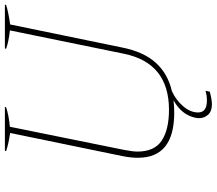

<svg xmlns="http://www.w3.org/2000/svg" viewBox="-72 -668 908 805"><g transform="rotate(-90 382.5 -266.0)"><path d="M765 -700 764 -695Q738 -686 682 -678L585 -207Q567 -118 521.5 -67.5Q476 -17 403 0Q365 17 339 47.5Q313 78 313 110Q313 147 363 147Q385 147 404 141L400 159Q367 168 347 168Q318 168 303.5 152Q289 136 289 113Q289 108 291 98Q303 41 364 7Q340 10 312 10Q123 10 123 -142Q123 -173 130 -207L227 -678Q179 -685 151 -695L152 -700H336L335 -695Q303 -684 253 -679L156 -200Q149 -163 149 -144Q149 -73 195 -42.5Q241 -12 324 -12Q520 -12 559 -200L657 -679Q610 -684 580 -695L581 -700Z"/></g></svg>

Font: Trirong Thin
Style: Italic
Weight: 250
Italic angle: -12°
Designer: Katatrad Team
Foundry: CadsonDemak
Version: Version 1.001